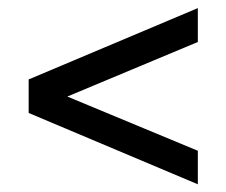

<svg xmlns="http://www.w3.org/2000/svg" viewBox="-20 -490 567 481"><path d="M51.8 -207V-291L475.6 -469.7V-384.8L83 -220.7V-275.4L475.6 -112.3V-28.3Z"/></svg>

Font: Crimson Pro SemiBold
Style: Regular
Weight: 600
Designer: Jacques Le Bailly
Foundry: Baron von Fonthausen
Version: Version 1.003